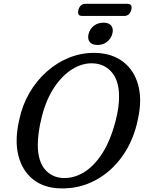

<svg xmlns="http://www.w3.org/2000/svg" viewBox="-20 -996 773 1029"><path d="M494 -712.5Q582.5 -709.5 640.8 -664.2Q699 -619 720.5 -540.8Q742 -462.5 720 -361Q697 -245 636.5 -159.8Q576 -74.5 489.2 -28.8Q402.5 17 300.5 13.5Q214 11 156.2 -35.5Q98.5 -82 78.2 -163.5Q58 -245 83 -353.5Q99 -431 137.2 -497.2Q175.5 -563.5 230.8 -612.5Q286 -661.5 353.2 -688Q420.5 -714.5 494 -712.5ZM318 -42Q373.5 -39.5 427.5 -71.2Q481.5 -103 526 -170.8Q570.5 -238.5 598.5 -344Q609 -384 613.8 -418.2Q618.5 -452.5 618 -481.5Q617.5 -563.5 579.2 -608.5Q541 -653.5 479.5 -656.5Q424 -659.5 369.5 -626.5Q315 -593.5 271.2 -528.5Q227.5 -463.5 204 -370Q192.5 -325 187.5 -286.8Q182.5 -248.5 182.5 -217.5Q183.5 -132 220.8 -88.2Q258 -44.5 318 -42ZM502.5 -755Q473 -755 460.5 -771.5Q448 -788 455 -815Q462 -842 483.5 -858.2Q505 -874.5 534.5 -874.5Q564 -874.5 576.5 -858.2Q589 -842 582 -815Q575 -788.5 553.5 -771.8Q532 -755 502.5 -755ZM400.5 -943Q409 -975.5 439 -975.5H662Q692 -975.5 683.5 -943Q674.5 -910.5 645 -910.5H421.5Q391.5 -910.5 400.5 -943Z"/></svg>

Font: Fraunces 72pt SuperSoft
Style: Italic
Weight: 400
Italic angle: -16°
Version: Version 1.000;[b76b70a41]